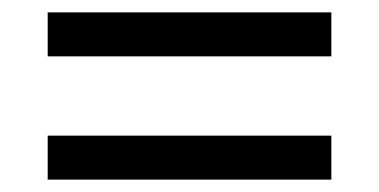

<svg xmlns="http://www.w3.org/2000/svg" viewBox="-20 -558 612 310"><path d="M57 -467V-538H515V-467ZM57 -268V-339H515V-268Z"/></svg>

Font: Noto Sans Tamil UI
Style: Regular
Weight: 400
Designer: Jelle Bosma - Monotype Design Team
Foundry: Monotype Imaging Inc.
Version: Version 2.004; ttfautohint (v1.8.4.7-5d5b)